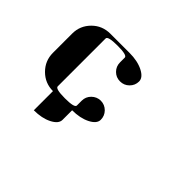

<svg xmlns="http://www.w3.org/2000/svg" viewBox="-122 -698 1090 1090"><g transform="rotate(45 423.0 -153.5)"><path d="M77.1 -153.8V-308.1Q77.1 -371.6 122.1 -416.5Q166.5 -460.9 231 -460.9H384.8Q449.2 -460.9 493.7 -438.5Q538.1 -416 538.1 -384.3Q538.1 -353 515.6 -330.6Q493.2 -308.1 460.9 -308.1Q429.2 -308.1 407.2 -330.1Q384.8 -352.5 384.8 -384.8V-422.9Q384.8 -441.9 308.1 -441.9Q231 -441.9 231 -422.9V-38.1Q231 -19 308.1 -19Q384.8 -19 384.8 -38.1V-77.1Q384.8 -108.4 407.2 -130.9Q430.2 -153.3 460.9 -153.8Q493.2 -153.8 516.1 -130.9Q538.1 -108.4 538.1 -76.7Q538.1 -45.4 493.2 -22.5Q448.7 0 384.8 0V77.1Q384.8 108.4 339.8 131.3Q295.4 153.8 231 153.8V0Q167 0 122.1 -44.9Q77.1 -89.8 77.1 -153.8Z"/></g></svg>

Font: Hjet
Style: Regular
Weight: 400
Designer: T. Christopher White
Version: Version 1.2